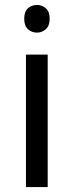

<svg xmlns="http://www.w3.org/2000/svg" viewBox="-20 -757 298 777"><path d="M173 -536V0H85V-536ZM130 -737Q150 -737 165.5 -723.5Q181 -710 181 -681Q181 -653 165.5 -639Q150 -625 130 -625Q108 -625 93 -639Q78 -653 78 -681Q78 -710 93 -723.5Q108 -737 130 -737Z"/></svg>

Font: Noto Sans Armenian
Style: Regular
Weight: 400
Designer: Monotype Design Team
Foundry: Monotype Imaging Inc.
Version: Version 2.007